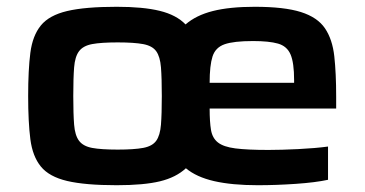

<svg xmlns="http://www.w3.org/2000/svg" viewBox="-20 -538 1076 566"><path d="M324 8Q231 8 178 -4.5Q125 -17 100.5 -47Q76 -77 69.5 -127.5Q63 -178 63 -255Q63 -332 69.5 -382.5Q76 -433 100.5 -463Q125 -493 178 -505.5Q231 -518 324 -518Q402 -518 451 -506Q500 -494 527 -466Q558 -493 607.5 -505.5Q657 -518 731 -518Q818 -518 867 -502.5Q916 -487 938 -454.5Q960 -422 965.5 -372Q971 -322 971 -253V-218H598Q598 -179 602 -155Q606 -131 622.5 -118Q639 -105 674 -100.5Q709 -96 771 -96Q809 -96 859.5 -98.5Q910 -101 947 -106V-8Q910 0 852 4Q794 8 740 8Q664 8 611.5 -4Q559 -16 528 -42Q499 -15 451.5 -3.5Q404 8 324 8ZM598 -294H847V-302Q847 -353 836.5 -377.5Q826 -402 799.5 -409.5Q773 -417 726 -417Q669 -417 642 -407.5Q615 -398 606.5 -371.5Q598 -345 598 -294ZM327 -97Q375 -97 402 -102Q429 -107 440.5 -123Q452 -139 454.5 -170.5Q457 -202 457 -255Q457 -308 454.5 -339.5Q452 -371 440.5 -387Q429 -403 402 -408Q375 -413 327 -413Q278 -413 251.5 -408Q225 -403 213 -387Q201 -371 198.5 -339.5Q196 -308 196 -255Q196 -202 198.5 -170.5Q201 -139 213 -123Q225 -107 251.5 -102Q278 -97 327 -97Z"/></svg>

Font: Saira Expanded SemiBold
Style: Regular
Weight: 600
Width: 7
Designer: Hector Gatti with collaboration of the Omnibus-Type team
Foundry: Omnibus-Type
Version: Version 1.100; ttfautohint (v1.8.3)